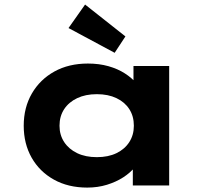

<svg xmlns="http://www.w3.org/2000/svg" viewBox="-20 -824 924 853"><path d="M367.5 9.4Q283 9.4 219.3 -26.1Q155.7 -61.6 120.5 -123.6Q85.4 -185.6 85.4 -265.3Q85.4 -346.4 121.7 -408.8Q158 -471.2 222 -506.5Q285.9 -541.7 370.5 -541.7Q420.2 -541.7 461.9 -529.9Q503.5 -518 534.5 -498Q565.6 -478.1 585.5 -454.4Q605.3 -430.6 611.4 -407.1L573 -405.1V-530.7H731.6V0H570.1V-141.4L604.2 -132.1Q599.9 -107 579.5 -81.8Q559.1 -56.6 527.6 -36.2Q496.2 -15.9 455.3 -3.2Q414.4 9.4 367.5 9.4ZM410.3 -125.8Q460.6 -125.8 497.4 -143.5Q534.2 -161.3 554.5 -192.9Q574.7 -224.5 574.7 -265.3Q574.7 -307.7 554.5 -339.1Q534.2 -370.5 497.4 -388Q460.6 -405.6 410.3 -405.6Q360.1 -405.6 323 -388Q285.9 -370.5 265.1 -339.1Q244.4 -307.7 244.4 -265.3Q244.4 -224.5 265.1 -192.9Q285.9 -161.3 323 -143.5Q360.1 -125.8 410.3 -125.8ZM489.4 -589.4 284.4 -699.4 358 -803.8 537.2 -662.2Z"/></svg>

Font: Lexend Mega
Style: Regular
Weight: 400
Designer: Bonnie Shaver-Troup, Thomas Jockin
Foundry: Lexend
Version: Version 1.007